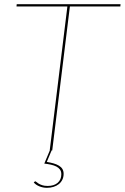

<svg xmlns="http://www.w3.org/2000/svg" viewBox="-20 -720 597 919"><path d="M149 148Q151 148 154.8 151.5Q158.5 155 165.2 159Q172 163 182.2 166.5Q192.5 170 208.5 170Q238.5 170 256 155Q273.5 140 273.5 114Q273.5 100.5 267 91.5Q260.5 82.5 249.5 77Q238.5 71.5 223.8 68.2Q209 65 192 63L218.5 0H218L302.5 -689H59L60 -700H557L556 -689H314.5L230 0H227L204 55Q222 58 236.8 62.2Q251.5 66.5 262.2 73Q273 79.5 278.8 89Q284.5 98.5 284.5 112Q284.5 128 278.2 140.5Q272 153 261.2 161.5Q250.5 170 236 174.5Q221.5 179 204.5 179Q186 179 168.2 171.8Q150.5 164.5 141.5 153L144 151Q147 148 149 148Z"/></svg>

Font: Lato Hairline
Style: Italic
Weight: 100
Italic angle: -7°
Designer: Lukasz Dziedzic
Foundry: tyPoland Lukasz Dziedzic
Version: Version 2.007; 2014-02-27